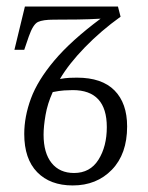

<svg xmlns="http://www.w3.org/2000/svg" viewBox="-20 -556 452 586"><path d="M202 10Q133 10 93.5 -30.5Q54 -71 54 -147Q54 -200 74.5 -255.5Q95 -311 146 -371.5Q197 -432 287 -499Q253 -497 217 -496.5Q181 -496 144 -496Q111 -496 96 -489Q81 -482 68 -445L54 -404H24L56 -536H340L348 -505Q288 -462 239 -411.5Q190 -361 163 -315Q180 -318 192.5 -318.5Q205 -319 215 -319Q291 -319 329.5 -280Q368 -241 368 -170Q368 -86 321.5 -38Q275 10 202 10ZM206 -28Q255 -28 280.5 -68.5Q306 -109 306 -168Q306 -281 202 -281Q190 -281 175.5 -280Q161 -279 141 -275Q125 -240 119 -205Q113 -170 113 -145Q113 -89 137.5 -58.5Q162 -28 206 -28Z"/></svg>

Font: Noto Serif ExtraCondensed Light
Style: Italic
Weight: 300
Width: 2
Italic angle: -12°
Designer: Monotype Design Team
Foundry: Monotype Imaging Inc.
Version: Version 2.014; ttfautohint (v1.8.4.7-5d5b)